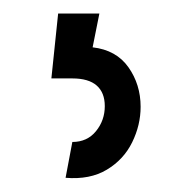

<svg xmlns="http://www.w3.org/2000/svg" viewBox="-20 -31 277 284"><path d="M135 126Q135 106 123 95.5Q111 85 87 85H56L66 -11H127L117 39Q152 43 170 68.5Q188 94 188 127Q188 154 175.5 179.5Q163 205 138 220Q113 235 77 232L87 179Q109 179 122 163Q135 147 135 126Z"/></svg>

Font: Bellota Text
Style: Regular
Weight: 400
Designer: Kemie Guaida
Foundry: Kemie Guaida
Version: Version 4.001